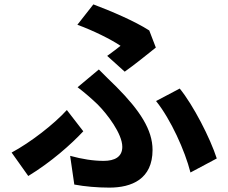

<svg xmlns="http://www.w3.org/2000/svg" viewBox="-20 -815 1040 876"><path d="M549 -488C588 -515 665 -577 691 -598L661 -676C594 -719 488 -764 406 -795L333 -702C407 -675 487 -635 530 -606C517 -595 492 -577 469 -560ZM319 27C367 36 424 41 479 41C581 41 676 2 676 -131C676 -223 618 -311 512 -418C486 -444 460 -468 431 -498L334 -417C367 -392 400 -363 425 -339C469 -295 538 -205 538 -145C538 -99 503 -81 453 -81C405 -81 355 -89 300 -104ZM969 -92C939 -185 862 -335 800 -411L692 -354C759 -271 824 -127 849 -28ZM360 -216 285 -313C226 -248 119 -165 33 -119L109 -12C214 -76 305 -157 360 -216Z"/></svg>

Font: Noto Sans CJK JP Bold
Style: Regular
Weight: 700
Designer: Ryoko NISHIZUKA (kana & ideographs); Paul D. Hunt (Latin, Greek & Cyrillic); Wenlong ZHANG (bopomofo); Sandoll Communica
Foundry: Adobe Systems Incorporated
Version: Version 1.004;PS 1.004;hotconv 1.0.82;makeotf.lib2.5.63406